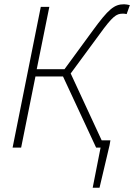

<svg xmlns="http://www.w3.org/2000/svg" viewBox="-20 -691 628 899"><path d="M39 0H79L146 -333H275L430 0H451L414 188H446L493 -11L497 -34H456L311 -347L445 -529C507 -615 525 -627 554 -627C561 -627 565 -627 573 -625L588 -667C581 -669 567 -671 561 -671C515 -671 488 -649 413 -546L282 -367H152L211 -659H171Z"/></svg>

Font: Source Sans Pro Light
Style: Italic
Weight: 300
Italic angle: -11°
Designer: Paul D. Hunt
Foundry: Adobe Systems Incorporated
Version: Version 3.006;hotconv 1.0.111;makeotfexe 2.5.65597